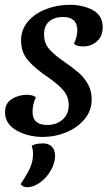

<svg xmlns="http://www.w3.org/2000/svg" viewBox="-20 -550 459 802"><path d="M181 -227Q130 -261 99 -295.5Q68 -330 68 -381Q68 -427 97.5 -461Q127 -495 174 -512.5Q221 -530 271 -530Q327 -530 368 -507.5Q409 -485 409 -436Q409 -399 385 -377.5Q361 -356 328 -356Q301 -356 289 -367Q303 -399 303 -423Q303 -479 243 -479Q207 -479 185.5 -460.5Q164 -442 164 -407Q164 -370 185.5 -345Q207 -320 250 -291Q287 -265 309 -246Q331 -227 347 -199Q363 -171 363 -135Q363 -88 333 -52Q303 -16 256 3Q209 22 160 22Q96 22 48.5 -5.5Q1 -33 1 -81Q1 -119 29.5 -136.5Q58 -154 92 -154Q119 -154 130 -143Q116 -115 116 -83Q116 -28 177 -28Q216 -28 241.5 -50.5Q267 -73 267 -111Q267 -146 245.5 -171.5Q224 -197 181 -227ZM92 232Q76 232 66 219Q91 182 104.5 153.5Q118 125 118 92Q118 75 112 59Q123 53 134 51Q145 49 161 49Q182 49 196 62Q210 75 210 102Q210 130 193 160.5Q176 191 148.5 211.5Q121 232 92 232Z"/></svg>

Font: Sansita Light Italic
Style: Regular
Weight: 300
Italic angle: -11°
Designer: Pablo Cosgaya
Foundry: Omnibus-Type
Version: Version 1.006